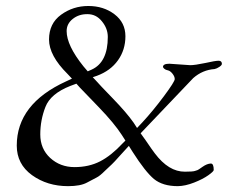

<svg xmlns="http://www.w3.org/2000/svg" viewBox="-20 -619 828 654"><path d="M347.2 -493.2Q347.2 -522 327.1 -546.4Q307.6 -570.8 278.3 -570.8Q249 -571.3 228 -554.7Q207 -538.1 207 -513.2Q207 -464.4 264.2 -393.1L278.8 -376L292 -381.8Q347.2 -406.7 347.2 -493.2ZM240.2 -334 219.2 -326.2Q152.3 -299.8 134.8 -254.9Q117.2 -210 117.2 -161.1Q117.2 -112.3 150.9 -81.1Q185.1 -49.8 233.9 -49.8Q282.7 -49.8 320.8 -69.3Q358.9 -88.9 397.9 -130.9L407.2 -140.1L395 -159.2Q369.1 -199.2 317.4 -252.9Q265.6 -306.6 252 -320.8ZM735.8 -401.4Q735.8 -397 727.1 -391.1Q718.3 -385.3 710.9 -383.8Q669.9 -380.9 638.2 -353L459 -165L476.1 -141.1Q499 -107.4 507.3 -96.7Q554.7 -33.7 609.9 -34.2Q636.2 -34.2 643.6 -36.6Q650.9 -39.1 652.8 -39.6Q654.8 -40 669.9 -50.8Q685.1 -61.5 698.2 -62Q708 -62 708 -40Q708 -35.2 689.5 -22Q670.9 -8.8 641.1 2.9Q611.3 14.6 585.9 15.1Q534.2 15.1 504.4 -9.3Q475.1 -33.7 432.1 -101.1L418.9 -122.1Q407.2 -109.9 387.7 -87.9Q368.2 -65.9 361.3 -59.6Q354.5 -53.2 336.9 -36.6Q320.3 -20 309.6 -14.6Q298.8 -9.3 276.4 2.9Q253.9 15.1 211.9 15.1Q141.1 15.1 88.9 -22.5Q37.1 -60.1 37.1 -123Q37.1 -265.1 205.1 -341.8L225.1 -351.1L210 -367.2Q147 -429.7 147 -484.4Q147 -539.1 188 -568.8Q229 -598.6 280.8 -598.6Q333 -598.6 370.1 -570.3Q407.2 -542 407.2 -495.6Q407.2 -449.2 381.8 -413.6Q356.4 -377.9 310.1 -360.8L295.9 -356L305.2 -346.2Q317.4 -332 364.3 -283.7Q411.1 -235.4 435.1 -201.2L446.8 -183.1L464.8 -202.1Q501 -241.2 538.1 -291Q575.2 -340.8 575.2 -349.6Q575.2 -358.4 567.4 -368.2Q559.6 -377.9 551.8 -379.4Q543.9 -380.9 539.6 -384.8Q535.2 -388.7 535.2 -391.1Q535.2 -401.9 557.1 -401.9L627.9 -397Q644 -397 678.7 -404.3Q713.4 -412.1 724.6 -412.1Q735.8 -412.1 735.8 -401.4Z"/></svg>

Font: EBGaramond
Style: Regular
Weight: 400
Version: Version 000.012g